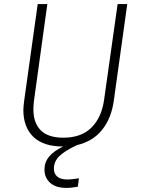

<svg xmlns="http://www.w3.org/2000/svg" viewBox="-20 -704 687 937"><path d="M601 -684 535 -210Q523 -126 478 -70Q433 -14 356 4Q296 32 269.5 58Q243 84 243 119Q243 144 259.5 158Q276 172 310 172Q332 172 365 166L360 207Q330 213 304 213Q252 213 224.5 188Q197 163 197 124Q197 88 219.5 60.5Q242 33 288 11Q191 11 142.5 -36.5Q94 -84 94 -167Q94 -181 98 -213L164 -684H211L146 -214Q143 -190 143 -170Q143 -104 179 -68Q215 -32 289 -32Q377 -32 426.5 -81.5Q476 -131 488 -217L554 -684Z"/></svg>

Font: Fira Sans ExtraLight
Style: Italic
Weight: 275
Italic angle: -8°
Designer: Carrois Corporate & Edenspiekermann AG
Foundry: Carrois Corporate GbR & Edenspiekermann AG
Version: Version 4.203